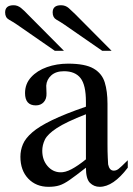

<svg xmlns="http://www.w3.org/2000/svg" viewBox="-42 -702 507 730"><path d="M443.8 -92.8V-64.5Q388.7 8.3 336.9 8.3Q315.4 8.3 300 -6.8Q284.7 -22 284.7 -64.5Q245.6 -33.7 223.1 -18.1Q200.7 -2.4 183.6 2.9Q166.5 8.3 142.6 8.3Q95.2 8.3 65.4 -22.9Q35.6 -54.2 35.6 -106Q35.6 -130.9 45.2 -153.6Q54.7 -176.3 80.6 -198.7Q106.4 -221.2 155.8 -245.1Q205.1 -269 284.7 -296.4V-314.9Q284.7 -378.9 264.2 -405Q243.7 -431.2 201.2 -431.2Q170.4 -431.2 152.8 -415.3Q135.3 -399.4 133.8 -376.5L134.8 -347.2Q135.7 -326.2 124.3 -313.7Q112.8 -301.3 94.2 -301.3Q53.2 -301.3 53.2 -348.1Q53.2 -383.3 76.2 -408.4Q99.1 -433.6 136.5 -446.8Q173.8 -460 216.8 -460Q281.7 -460 313.7 -441.4Q345.7 -422.9 356.2 -388.9Q366.7 -355 366.7 -307.6V-155.3Q366.7 -124 367.7 -104Q368.7 -84 369.1 -77.1Q374 -53.2 390.6 -53.2Q399.9 -53.2 408.4 -59.6Q417 -65.9 443.8 -92.8ZM284.7 -96.2V-267.6Q209.5 -238.3 174.1 -215.1Q138.7 -191.9 128.7 -171.1Q118.7 -150.4 118.7 -128.9Q118.7 -94.2 138.4 -71Q158.2 -47.9 186.5 -46.9Q205.6 -45.9 229.7 -58.6Q253.9 -71.3 284.7 -96.2ZM382.3 -508.8H346.7L202.1 -608.9Q187 -619.1 172.6 -627.2Q158.2 -635.3 158.2 -654.8Q158.2 -682.1 189.9 -682.1Q207 -682.1 219.5 -671.1Q231.9 -660.2 243.7 -648.4ZM201.2 -508.8H166.5L22 -608.9Q6.8 -619.1 -7.8 -627.2Q-22.5 -635.3 -22.5 -654.8Q-22.5 -682.1 9.8 -682.1Q25.4 -682.1 38.6 -671.1Q51.8 -660.2 62.5 -648.4Z"/></svg>

Font: BabelStone Roman
Style: Regular
Weight: 400
Designer: Walt Agee, Victor Gaultney, Peter Martin, Debbi Hosken, Becca Hirsbrunner (SIL); Andrew West (BabelStone)
Foundry: BabelStone
Version: Version 16.000